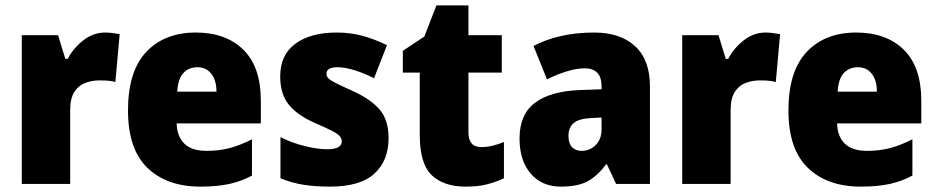

<svg xmlns="http://www.w3.org/2000/svg" viewBox="-20 -684 3482 714"><path d="M371 -563Q385 -563 399.5 -561Q414 -559 425 -557L409 -379Q399 -382 385.5 -383.5Q372 -385 350 -385Q323 -385 298 -376Q273 -367 257 -343Q241 -319 241 -274V0H61V-553H196L223 -465H232Q251 -503 288.5 -533Q326 -563 371 -563Z M708 -563Q820 -563 885 -499Q950 -435 950 -310V-225H637Q638 -177 665.5 -150Q693 -123 748 -123Q795 -123 834.5 -133.5Q874 -144 917 -166V-31Q878 -10 833 0Q788 10 725 10Q601 10 528.5 -59.5Q456 -129 456 -273Q456 -419 524 -491Q592 -563 708 -563ZM714 -434Q683 -434 662.5 -413Q642 -392 639 -343H785Q785 -385 766 -409.5Q747 -434 714 -434Z M1425 -170Q1425 -87 1372.5 -38.5Q1320 10 1207 10Q1155 10 1111 3.5Q1067 -3 1023 -21V-174Q1067 -152 1114.5 -140.5Q1162 -129 1196 -129Q1251 -129 1251 -158Q1251 -169 1243 -178Q1235 -187 1212.5 -198.5Q1190 -210 1146 -229Q1084 -257 1053 -296Q1022 -335 1022 -400Q1022 -480 1078.5 -521.5Q1135 -563 1232 -563Q1283 -563 1327.5 -551Q1372 -539 1419 -516L1371 -393Q1336 -411 1299.5 -422.5Q1263 -434 1236 -434Q1194 -434 1194 -410Q1194 -400 1201.5 -392.5Q1209 -385 1230 -374.5Q1251 -364 1293 -345Q1357 -316 1391 -277.5Q1425 -239 1425 -170Z M1770 -137Q1791 -137 1811.5 -142Q1832 -147 1854 -156V-21Q1824 -7 1791 1.5Q1758 10 1712 10Q1630 10 1585.5 -32.5Q1541 -75 1541 -182V-414H1478V-495L1558 -548L1603 -664H1722V-553H1846V-414H1722V-191Q1722 -137 1770 -137Z M2190 -563Q2287 -563 2342 -512Q2397 -461 2397 -363V0H2271L2237 -73H2234Q2202 -30 2165.5 -10Q2129 10 2066 10Q1995 10 1953.5 -38.5Q1912 -87 1912 -169Q1912 -258 1968.5 -301Q2025 -344 2132 -349L2217 -352V-362Q2217 -398 2200.5 -414Q2184 -430 2155 -430Q2125 -430 2089 -419Q2053 -408 2014 -389L1964 -513Q2009 -537 2065.5 -550Q2122 -563 2190 -563ZM2179 -245Q2133 -243 2113.5 -226.5Q2094 -210 2094 -179Q2094 -150 2107.5 -136.5Q2121 -123 2143 -123Q2174 -123 2195.5 -145Q2217 -167 2217 -202V-247Z M2827 -563Q2841 -563 2855.5 -561Q2870 -559 2881 -557L2865 -379Q2855 -382 2841.5 -383.5Q2828 -385 2806 -385Q2779 -385 2754 -376Q2729 -367 2713 -343Q2697 -319 2697 -274V0H2517V-553H2652L2679 -465H2688Q2707 -503 2744.5 -533Q2782 -563 2827 -563Z M3164 -563Q3276 -563 3341 -499Q3406 -435 3406 -310V-225H3093Q3094 -177 3121.5 -150Q3149 -123 3204 -123Q3251 -123 3290.5 -133.5Q3330 -144 3373 -166V-31Q3334 -10 3289 0Q3244 10 3181 10Q3057 10 2984.5 -59.5Q2912 -129 2912 -273Q2912 -419 2980 -491Q3048 -563 3164 -563ZM3170 -434Q3139 -434 3118.5 -413Q3098 -392 3095 -343H3241Q3241 -385 3222 -409.5Q3203 -434 3170 -434Z"/></svg>

Font: Noto Sans Gurmukhi SemiCondensed Black
Style: Regular
Weight: 900
Width: 4
Designer: Jelle Bosma - Monotype Design Team
Foundry: Monotype Imaging Inc.
Version: Version 2.004; ttfautohint (v1.8.4.7-5d5b)